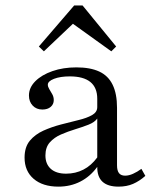

<svg xmlns="http://www.w3.org/2000/svg" viewBox="-20 -674 563 705"><path d="M194.4 11.3Q137.1 11.3 103.6 -17.3Q70.2 -46 70.2 -95.2Q70.2 -133.9 89.5 -157.3Q108.9 -180.6 139.5 -194.4Q170.2 -208.1 204 -216.9Q237.9 -225.8 268.1 -233.1Q298.4 -240.3 317.7 -251.2Q337.1 -262.1 337.1 -280.6V-311.3Q337.1 -352.4 311.7 -373Q286.3 -393.5 236.3 -393.5Q201.6 -393.5 178.6 -384.7Q155.6 -375.8 155.6 -362.9Q155.6 -355.6 160.9 -346.8Q166.1 -337.9 171.8 -328.2Q177.4 -318.5 177.4 -306.5Q177.4 -291.1 166.1 -281.5Q154.8 -271.8 135.5 -271.8Q113.7 -271.8 100 -286.3Q86.3 -300.8 86.3 -323.4Q86.3 -352.4 109.7 -375.8Q133.1 -399.2 172.6 -412.9Q212.1 -426.6 260.5 -426.6Q311.3 -426.6 344.4 -411.3Q377.4 -396 393.5 -362.9Q409.7 -329.8 409.7 -278.2V-66.9Q409.7 -47.6 416.9 -38.3Q424.2 -29 439.5 -29Q453.2 -29 468.5 -35.9Q483.9 -42.7 499.2 -54L513.7 -28.2Q491.9 -8.9 468.5 1.2Q445.2 11.3 415.3 11.3Q336.3 11.3 337.1 -61.3Q311.3 -25.8 275 -7.3Q238.7 11.3 194.4 11.3ZM222.6 -36.3Q257.3 -36.3 286.3 -51.2Q315.3 -66.1 337.1 -96V-238.7Q327.4 -225 304.8 -216.1Q282.3 -207.3 255.6 -199.2Q229 -191.1 204 -180.2Q179 -169.4 162.9 -151.2Q146.8 -133.1 146.8 -103.2Q146.8 -71.8 166.5 -54Q186.3 -36.3 222.6 -36.3ZM141.1 -485.5 122.6 -503.2 252.4 -654H283.1L406.5 -503.2L388.7 -485.5L228.2 -600.8L267.7 -605.6Z"/></svg>

Font: Playfair 12pt Light
Style: Regular
Weight: 300
Designer: Claus Eggers Sørensen
Foundry: Claus Eggers Sørensen
Version: Version 2.000;gftools[0.9.28]